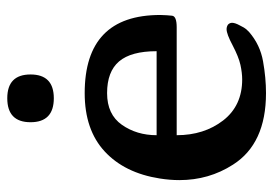

<svg xmlns="http://www.w3.org/2000/svg" viewBox="-132 -598 751 528"><g transform="rotate(-90 244.0 -333.5)"><path d="M252.4 22Q113.3 22 55.7 -68.8Q13.2 -134.8 13.2 -216.3Q13.2 -242.2 17.6 -270Q32.7 -366.7 92 -421.6Q151.4 -476.6 252.4 -476.6Q467.3 -476.6 467.3 -269Q466.8 -249 465.3 -236.3Q463.9 -223.6 433.6 -223.6H136.7Q136.7 -148.4 177.2 -95.9Q217.8 -43.5 290 -43.5Q308.1 -43.5 330.1 -48.3Q352.1 -53.2 383.8 -69.8Q415 -86.4 428.2 -86.4Q435.1 -86.4 440.9 -82.5Q445.8 -77.6 445.8 -71.3Q445.8 -63 438.5 -49.8Q432.1 -36.6 428 -32.2Q423.8 -27.8 420.4 -24.4Q385.3 5.9 339.8 13.9Q294.4 22 252.4 22ZM136.7 -278.8H367.7Q367.7 -349.1 339.6 -382.1Q311.5 -415 252.4 -415Q193.8 -415 165.3 -374.3Q136.7 -333.5 136.7 -278.8ZM238.3 -689.5Q303.7 -689.5 303.7 -625.5Q303.7 -561.5 238.3 -561.5Q172.4 -561.5 172.4 -625.5Q172.4 -689.5 238.3 -689.5Z"/></g></svg>

Font: Caudex
Style: Bold
Weight: 700
Version: Version 1.01